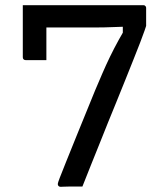

<svg xmlns="http://www.w3.org/2000/svg" viewBox="-20 -720 640 741"><path d="M68 -700Q78 -700 90.5 -698.5Q103 -697 115.5 -692.5Q128 -688 137.5 -682Q147 -676 153 -668Q159 -660 159 -650Q159 -638 159 -619Q159 -600 159 -578.5Q159 -557 159 -537Q159 -517 159 -503.5Q159 -490 159 -488Q155 -488 147 -488Q139 -488 129 -488Q119 -488 108.5 -488Q98 -488 90 -488Q82 -488 79 -488Q74 -488 71 -491Q68 -494 68 -499Q68 -503 68 -522.5Q68 -542 68 -569Q68 -596 68 -623.5Q68 -651 68 -672Q68 -693 68 -700ZM298 0Q294 0 286 0Q278 0 267 0Q256 0 245 0Q234 0 226 0.5Q218 1 214 1Q209 1 206 -2Q203 -5 203 -10Q203 -14 210.5 -33.5Q218 -53 234.5 -94Q251 -135 278.5 -203Q306 -271 347 -371Q361 -404 375 -436.5Q389 -469 404.5 -501Q420 -533 438.5 -566.5Q457 -600 479 -636L454 -578V-646L491 -618Q452 -617 418 -615.5Q384 -614 352.5 -614Q321 -614 293 -614H130Q122 -614 113 -618.5Q104 -623 95.5 -631.5Q87 -640 81 -651Q75 -662 71.5 -674.5Q68 -687 68 -700H533Q537 -700 539 -698.5Q541 -697 542.5 -695Q544 -693 544 -689V-620Q544 -619 538 -602Q532 -585 521 -556Q510 -527 495 -490Q480 -453 463 -410Q446 -367 427 -321Q412 -285 397 -247.5Q382 -210 366 -170Q350 -130 333 -88Q316 -46 298 0Z"/></svg>

Font: Recursive Monospace
Style: Regular
Weight: 400
Version: Version 1.047